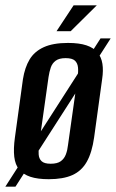

<svg xmlns="http://www.w3.org/2000/svg" viewBox="-36 -664 435 720"><path d="M-16 36 341 -520H379L22 36ZM147 8Q105 8 78 -1Q51 -10 36 -28Q21 -46 17.5 -76Q14 -106 20 -149L50 -367Q57 -411 75 -441Q93 -471 128 -487Q163 -503 219 -503Q261 -503 288 -494Q315 -485 329.5 -467.5Q344 -450 348 -425Q352 -400 347 -367L317 -149Q309 -92 289.5 -57.5Q270 -23 235.5 -7.5Q201 8 147 8ZM154 -50Q179 -50 192 -59.5Q205 -69 211 -85Q217 -101 219 -120L255 -375Q258 -395 256.5 -411Q255 -427 245 -436.5Q235 -446 210 -446Q186 -446 173 -436.5Q160 -427 154.5 -411Q149 -395 146 -375L110 -120Q108 -101 109 -85Q110 -69 120 -59.5Q130 -50 154 -50ZM176 -547 240 -644H327L229 -547Z"/></svg>

Font: Alumni Sans Thin SemiBold
Style: Italic
Weight: 600
Italic angle: -8°
Version: Version 1.016